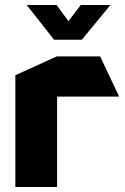

<svg xmlns="http://www.w3.org/2000/svg" viewBox="-20 -743 496 763"><path d="M41 0V-444L206 -519H378L453 -360V-359H207V0ZM195 -585 87 -722V-723H205L252 -659L301 -723H418V-722L305 -585Z"/></svg>

Font: Foldit Thin
Style: Bold
Weight: 700
Version: Version 1.003